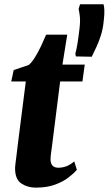

<svg xmlns="http://www.w3.org/2000/svg" viewBox="-20 -848 497 878"><path d="M219 -189.5Q217 -173 215.2 -160.5Q213.5 -148 212.2 -138.2Q211 -128.5 211 -120Q211 -100.5 220 -90.8Q229 -81 246.5 -81Q266 -81 283.8 -87.8Q301.5 -94.5 319.5 -110L331.5 -71.5Q317.5 -55 292.8 -36Q268 -17 231.2 -3.5Q194.5 10 143 10Q106 10 77.5 -9Q49 -28 49 -77.5Q49 -80 49.2 -85.2Q49.5 -90.5 51 -102.2Q52.5 -114 55.2 -135.5Q58 -157 62 -192L98 -475.5H31.5L42.5 -527.5L111.5 -551Q126 -563 140.5 -586.8Q155 -610.5 168 -638Q181 -665.5 191 -689.5H287.5L265.5 -552.5H367.5L357 -475.5H255ZM399.5 -588.5 327 -590 324.5 -602.5Q330 -622 334.2 -648.2Q338.5 -674.5 343.5 -717Q347.5 -750 345.2 -771.5Q343 -793 339.5 -807L346 -828.5H453.5Q456.5 -818 457.2 -801Q458 -784 454.5 -754Q451 -716 441.2 -685.8Q431.5 -655.5 420.2 -631.8Q409 -608 399.5 -588.5Z"/></svg>

Font: Merriweather 24pt Black
Style: Italic
Weight: 900
Italic angle: -7.8°
Designer: Eben Sorkin
Foundry: Eben Sorkin
Version: Version 2.101